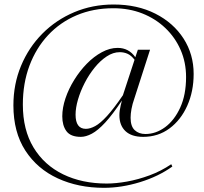

<svg xmlns="http://www.w3.org/2000/svg" viewBox="-20 -746 927 874"><path d="M631.5 -123Q579 -123 551.2 -149Q523.5 -175 523.5 -221.5Q523.5 -241.5 529.5 -266.5L535 -288.5Q492.5 -224.5 459 -188.2Q425.5 -152 398.2 -137.5Q371 -123 348 -123Q301.5 -123 282.5 -148.8Q263.5 -174.5 263.5 -216.5Q263.5 -255.5 278 -298.5Q292.5 -341.5 317.8 -382.2Q343 -423 375.2 -456Q407.5 -489 443.8 -508.5Q480 -528 515.5 -528Q566.5 -528 596 -485.5L607.5 -519.5H663L592 -299Q582.5 -272 578.5 -249.8Q574.5 -227.5 574.5 -210Q574.5 -171 593.2 -153.5Q612 -136 642 -136Q689.5 -136 731.8 -167.2Q774 -198.5 800.5 -256.5Q827 -314.5 827 -395.5Q827 -462 802.2 -518.8Q777.5 -575.5 732.8 -618.2Q688 -661 627.8 -684.8Q567.5 -708.5 496 -708.5Q404.5 -708.5 329 -676.5Q253.5 -644.5 198.8 -585.8Q144 -527 114 -446.8Q84 -366.5 84 -270Q84 -155 132.5 -74.8Q181 5.5 267.2 47.5Q353.5 89.5 466 89.5Q507.5 89.5 558 80.5Q608.5 71.5 660.8 52.2Q713 33 759.5 1.5L764.5 12Q702 57 617.8 83Q533.5 109 453 109Q336.5 109 243 66Q149.5 23 95.2 -60.8Q41 -144.5 41 -266.5Q41 -363 75.8 -446.5Q110.5 -530 172.8 -592.8Q235 -655.5 318 -690.5Q401 -725.5 497 -725.5Q605 -725.5 687.2 -683.8Q769.5 -642 815.5 -570.5Q861.5 -499 861.5 -409.5Q861.5 -330 832.5 -265Q803.5 -200 751.8 -161.5Q700 -123 631.5 -123ZM324 -224Q324 -159.5 371 -159.5Q390 -159.5 413.2 -172Q436.5 -184.5 467 -217.8Q497.5 -251 539.5 -312.5L592.5 -474Q577.5 -493.5 561 -501Q544.5 -508.5 525 -508.5Q495 -508.5 465.8 -489.2Q436.5 -470 410.8 -438.2Q385 -406.5 365.5 -368.5Q346 -330.5 335 -292.8Q324 -255 324 -224Z"/></svg>

Font: Newsreader 72pt Light
Style: Regular
Weight: 300
Designer: Hugues Gentile
Foundry: Production Type
Version: Version 1.003; ttfautohint (v1.8.3)